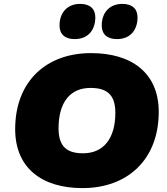

<svg xmlns="http://www.w3.org/2000/svg" viewBox="-20 -955 860 987"><path d="M404 12C635 12 796 -134 796 -380C796 -580 657 -682 448 -682C218 -682 58 -537 58 -291C58 -91 196 12 404 12ZM407 -167C329 -167 281 -197 281 -295C281 -431 342 -503 445 -503C523 -503 573 -474 573 -376C573 -240 510 -167 407 -167ZM581 -754C650 -754 687 -801 687 -866C687 -910 659 -935 609 -935C541 -935 503 -888 503 -824C503 -779 531 -754 581 -754ZM364 -754C433 -754 470 -801 470 -866C470 -910 442 -935 392 -935C324 -935 286 -888 286 -824C286 -779 314 -754 364 -754Z"/></svg>

Font: SN Pro Black
Style: Italic
Weight: 900
Italic angle: -9°
Designer: Tobias Whetton
Foundry: Supernotes
Version: Version 1.001;Glyphs 3.2 (3249)